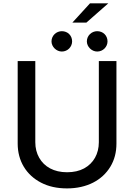

<svg xmlns="http://www.w3.org/2000/svg" viewBox="-20 -1082 779 1115"><path d="M554 -256C554 -188.9 523.4 -133.9 468.4 -104C440.7 -89.1 407.7 -81.7 369.3 -81.7C293 -81.7 237.2 -113.3 207.4 -166.2C192.5 -192.5 185 -222.3 185 -256V-727.3H82.7V-247.9C82.7 -147 132.5 -65.7 218.4 -21.3C261.4 1.1 311.4 12.1 369.3 12.1C484.7 12.1 573.2 -35.2 620.7 -113.6C644.5 -152.7 656.2 -197.4 656.2 -247.9V-727.3H554ZM481.5 -950.6 608.7 -1062.5H502.5L400.2 -950.6ZM339.1 -782.7C373.2 -782.7 398.8 -810.4 398.8 -841.6C398.8 -875.7 373.2 -900.9 339.1 -900.9C307.5 -900.9 279.1 -875.7 279.1 -841.6C279.1 -810.4 307.5 -782.7 339.1 -782.7ZM544.4 -782.7C578.5 -782.7 604.4 -810.4 604.4 -841.6C604.4 -875.7 578.5 -900.9 544.4 -900.9C512.8 -900.9 484.4 -875.7 484.4 -841.6C484.4 -810.4 512.8 -782.7 544.4 -782.7Z"/></svg>

Font: Inter 465
Style: Regular
Weight: 400
Designer: Rasmus Andersson
Foundry: rsms
Version: Version 3.019;Glyphs 3.1.2 (3151)